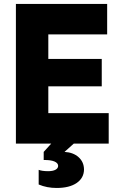

<svg xmlns="http://www.w3.org/2000/svg" viewBox="-20 -727 619 972"><path d="M60.5 -707H522.5V-552.7H224.6V-428.7H495.1V-290H224.6V-154.3H530.3V0H353.5L306.6 42Q350.6 44.4 377.7 68.6Q404.8 92.8 405.3 130.9Q404.8 174.3 367.9 199.5Q331.1 224.6 266.6 224.6Q217.3 224.6 175.8 207V132.8Q193.4 139.6 223.6 139.6Q247.6 139.6 261 132.3Q274.4 125 274.4 112.3Q273.9 98.1 255.1 90.3Q236.3 82.5 201.2 83V42L239.3 0H60.5Z"/></svg>

Font: Wanted Sans ExtraBold
Style: Regular
Weight: 800
Designer: Original Design by Kil Hyung-jin and Kang Hanbin, Wanted Lab, Inc; Hangeul from Source Han Sans by Jang Soo-young and Ka
Foundry: Wanted Lab, Inc.
Version: Version 1.003